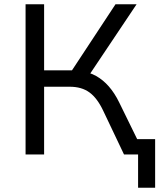

<svg xmlns="http://www.w3.org/2000/svg" viewBox="-20 -725 748 901"><path d="M628 156V0H582V-72H708V156ZM100 0V-705H187V-395H330L306 -377L522 -705H621L392 -363L357 -391Q398 -387 431 -368.5Q464 -350 491 -319Q518 -288 539 -245L659 0H562L464 -206Q436 -265 399.5 -291.5Q363 -318 307 -318H187V0Z"/></svg>

Font: Nunito Sans 9pt
Style: Regular
Weight: 400
Version: Version 3.101;gftools[0.9.27]